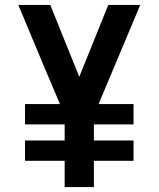

<svg xmlns="http://www.w3.org/2000/svg" viewBox="-20 -755 640 775"><path d="M241 0V-106H81V-188H241V-253H81V-335H222L150 -505L54 -735H183L300 -445L417 -735H546L378 -335H519V-253H359V-188H519V-106H359V0Z"/></svg>

Font: Iosevka SS04 Extended
Style: Bold
Weight: 700
Width: 7
Monospace: yes
Designer: Belleve Invis
Foundry: Belleve Invis
Version: Version 19.0.0; ttfautohint (v1.8.4)